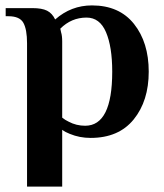

<svg xmlns="http://www.w3.org/2000/svg" viewBox="-20 -500 607 710"><path d="M80 -340Q80 -391 66.5 -415.5Q53 -440 11 -440H1V-470H100Q135 -470 154 -460.5Q173 -451 184 -428Q243 -480 320 -480Q421 -480 475.5 -411.5Q530 -343 530 -235Q530 -127 474.5 -58.5Q419 10 315 10Q274 10 238 -5Q222 -11 210 -20V190H80ZM395 -235Q395 -327 372 -381Q349 -435 300 -435Q244 -435 203 -394L206 -380Q210 -368 210 -346V-65Q221 -56 234 -50Q262 -35 295 -35Q395 -35 395 -235Z"/></svg>

Font: Philosopher
Style: Bold
Weight: 700
Designer: Jovanny Lemonad
Foundry: Jovanny Lemonad
Version: Version 2.000